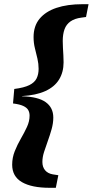

<svg xmlns="http://www.w3.org/2000/svg" viewBox="-20 -736 442 915"><path d="M42 -243 48 -312Q95 -318 120 -330.5Q145 -343 154.5 -362.5Q164 -382 164 -408Q164 -432 158.5 -456Q153 -480 146.5 -505.5Q140 -531 140 -559Q140 -612 168.5 -646.5Q197 -681 249 -698.5Q301 -716 373 -716H402L390 -655L368 -652Q336 -648 316 -634Q296 -620 287.5 -596.5Q279 -573 279 -541Q279 -526 280 -508Q281 -490 282 -472.5Q283 -455 283 -439Q283 -392 261.5 -357Q240 -322 196 -302Q152 -282 84 -278L86 -277Q162 -275 198 -249Q234 -223 234 -176Q234 -149 226 -120.5Q218 -92 208 -64.5Q198 -37 190 -12Q182 13 182 36Q182 60 195 75.5Q208 91 232 95L258 99L246 159H217Q131 159 84.5 132Q38 105 38 49Q38 15 50.5 -16Q63 -47 79.5 -75.5Q96 -104 108.5 -131Q121 -158 121 -185Q121 -200 114.5 -211.5Q108 -223 91 -231Q74 -239 42 -243Z"/></svg>

Font: Source Serif 4 ExtraBold
Style: Italic
Weight: 800
Italic angle: -12°
Designer: Frank Grießhammer
Foundry: Adobe Systems Incorporated
Version: Version 4.004;hotconv 1.0.116;makeotfexe 2.5.65601